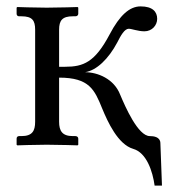

<svg xmlns="http://www.w3.org/2000/svg" viewBox="-20 -453 538 601"><path d="M90 -72C90 -43 81 -27 47 -27H40C35 -27 32 -24 32 -19V0L34 2C34 2 90 0 126 0C165 0 223 2 223 2L225 0V-19C225 -24 221 -27 216 -27H208C175 -27 165 -43 165 -72V-210C260 -210 276 -172 300 -113C317 -72 349 -1 397 13C439 25 458 84 464 128H487L482 -6C481 -25 460 -27 449 -27C412 -27 372 -119 356 -157C337 -206 286 -227 246 -227C282 -232 320 -269 347 -320C358 -342 370 -363 383 -363C392 -363 412 -355 432 -355C456 -355 472 -374 472 -394C472 -416 458 -433 420 -433C386 -433 355 -406 323 -345C277 -258 241 -244 184 -244H165V-360C165 -389 175 -402 208 -402H216C221 -402 225 -405 225 -410V-429L223 -431C223 -431 165 -429 126 -429C90 -429 34 -431 34 -431L32 -429V-410C32 -405 35 -402 40 -402H47C81 -402 90 -389 90 -360Z"/></svg>

Font: Libertinus Serif
Style: Regular
Weight: 400
Designer: Philipp H. Poll, Khaled Hosny
Foundry: Caleb Maclennan
Version: Version 7.050;RELEASE